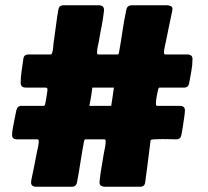

<svg xmlns="http://www.w3.org/2000/svg" viewBox="-20 -710 789 730"><path d="M355 -689.9Q375.5 -689.9 375.5 -672.4Q375.5 -670.9 375.2 -669.4Q375 -668 375 -666.5Q372.1 -638.7 366.5 -610.8Q360.8 -583 356.4 -555.7Q354.5 -544.9 351.8 -533.7Q349.1 -522.5 349.1 -511.7Q349.1 -508.3 349.6 -505.6Q350.1 -502.9 355 -502.9H426.3Q430.2 -502.9 431.2 -505.6Q432.1 -508.3 432.6 -511.2Q439.9 -551.8 445.8 -592.5Q451.7 -633.3 460.4 -673.3Q463.9 -689.9 481 -689.9H615.2Q622.1 -689.9 628.9 -687Q635.7 -684.1 635.7 -675.8Q635.7 -673.3 635.3 -670.9Q634.8 -668.5 634.3 -666Q628.4 -638.2 622.6 -610.4Q616.7 -582.5 611.3 -554.7Q609.4 -544.9 606.4 -532Q603.5 -519 603.5 -509.3Q603.5 -502.9 609.4 -502.9H691.9Q711.9 -502.9 711.9 -485.8Q711.9 -463.4 707.5 -439.5Q703.1 -415.5 699.2 -393.6Q696.3 -377 680.2 -377H589.8Q585.9 -377 585.9 -377Q583 -376 582 -372.1Q578.6 -359.4 575.7 -343.5Q572.8 -327.6 572.8 -314.5Q572.8 -309.6 574.5 -308.6Q576.2 -307.6 580.1 -307.6H663.1Q683.1 -307.6 683.1 -290.5Q683.1 -282.2 680.4 -263.7Q677.7 -245.1 674.8 -226.3Q671.9 -207.5 669.9 -197.8Q667 -180.2 650.4 -180.2Q646 -180.2 631.1 -180.7Q616.2 -181.2 598.6 -181.2Q581.1 -181.2 567.6 -180.4Q554.2 -179.7 552.7 -177.2Q552.7 -177.2 550.8 -162.4Q548.8 -147.5 546.1 -125Q543.5 -102.5 540.3 -79.3Q537.1 -56.2 534.9 -38.8Q532.7 -21.5 532.2 -17.6Q530.3 0 513.2 0H378.4Q370.1 0 364.3 -3.7Q358.4 -7.3 358.4 -16.6Q358.4 -18.1 358.6 -19.5Q358.9 -21 358.9 -22.5Q361.3 -48.3 366 -74Q370.6 -99.6 374.5 -125Q376.5 -137.2 379.2 -149.2Q381.8 -161.1 381.8 -173.3Q381.8 -180.2 376 -180.2H305.7Q301.8 -180.2 301 -177.5Q300.3 -174.8 299.3 -171.9Q292 -133.3 286.1 -94.7Q280.3 -56.2 272.9 -17.6Q270 0 252.9 0H117.7Q98.1 0 98.1 -16.6Q98.1 -20.5 99.1 -25.4Q104.5 -51.3 109.9 -77.6Q115.2 -104 120.1 -130.4Q122.1 -140.1 124.8 -152.1Q127.4 -164.1 127.4 -173.8Q127.4 -180.2 121.6 -180.2H44.9Q25.9 -180.2 25.9 -196.8Q25.9 -207 29.1 -224.9Q32.2 -242.7 36.1 -260.7Q40 -278.8 42 -290Q45.9 -307.6 62 -307.6H146Q149.4 -307.6 151.4 -312.5Q152.3 -315.9 154.5 -328.6Q156.7 -341.3 158.7 -354Q160.6 -366.7 160.6 -369.6Q160.6 -377 152.8 -377H78.6Q58.6 -377 58.6 -395Q58.6 -417.5 62.3 -440.7Q65.9 -463.9 68.8 -486.3Q70.8 -502.9 87.9 -502.9H172.4Q176.3 -502.9 178.2 -508.3Q181.6 -519.5 182.4 -532Q183.1 -544.4 185.1 -556.2Q189.5 -585.4 193.1 -614.7Q196.8 -644 201.7 -672.9Q204.6 -689.9 220.7 -689.9ZM331.1 -377Q329.1 -359.4 326.2 -342Q323.2 -324.7 319.8 -307.6H402.8Q405.3 -324.7 408.2 -342.3Q411.1 -359.9 413.1 -377Z"/></svg>

Font: Belanosima
Style: Bold
Weight: 700
Designer: The DocRepair Project, Santiago Orozco
Foundry: Google
Version: Version 2.000